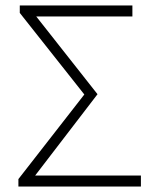

<svg xmlns="http://www.w3.org/2000/svg" viewBox="-20 -679 571 699"><path d="M47 0V-27L287 -335L52 -632V-659H462V-619H112L335 -336L108 -40H493V0Z"/></svg>

Font: Source Sans 3 Light
Style: Regular
Weight: 300
Designer: Paul D. Hunt
Foundry: Adobe
Version: Version 3.052;hotconv 1.1.0;makeotfexe 2.6.0